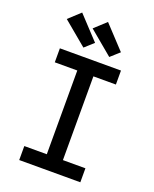

<svg xmlns="http://www.w3.org/2000/svg" viewBox="-177 -1088 954 1187"><g transform="rotate(20 300.0 -495.0)"><path d="M99 0V-92H247V-643H99V-735H501V-643H353V-92H501V0ZM404 -789 247 -920 323 -990 462 -841ZM234 -789 77 -920 153 -990 292 -841Z"/></g></svg>

Font: Iosevka Curly SmBdEx
Style: Regular
Weight: 600
Width: 7
Monospace: yes
Designer: Belleve Invis
Foundry: Belleve Invis
Version: Version 11.1.0; ttfautohint (v1.8.3)